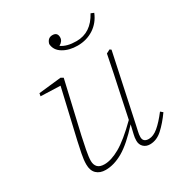

<svg xmlns="http://www.w3.org/2000/svg" viewBox="-166 -811 887 942"><g transform="rotate(-30 277.5 -340.0)"><path d="M162 12Q130 12 111 -6Q92 -24 92 -59Q92 -85 98.5 -117Q105 -149 112 -181L176 -457L65 -461L68 -477L195 -491L209 -483L142 -193Q135 -162 127.5 -123Q120 -84 120 -63Q120 -41 132 -28Q144 -15 171 -15Q209 -15 258.5 -43Q308 -71 382 -144L410 -277Q421 -327 431.5 -378Q442 -429 452 -480L473 -491L481 -485L400 -105Q397 -90 393 -73.5Q389 -57 389 -43Q389 -14 421 -14Q447 -14 474.5 -37Q502 -60 535 -103L548 -92Q516 -47 483.5 -17.5Q451 12 413 12Q391 12 377 -1.5Q363 -15 363 -37Q363 -54 367.5 -72Q372 -90 379 -121Q312 -47 261 -17.5Q210 12 162 12ZM348 -585Q300 -585 266 -605.5Q232 -626 230 -662Q238 -692 265 -692Q293 -692 293 -664Q293 -642 269 -629Q299 -607 354 -607Q436 -607 481 -691L498 -684Q479 -637 439 -611Q399 -585 348 -585Z"/></g></svg>

Font: Source Serif 4 SmText ExtraLight
Style: Italic
Weight: 200
Italic angle: -12°
Designer: Frank Grießhammer
Foundry: Adobe
Version: Version 4.005;hotconv 1.1.0;makeotfexe 2.6.0